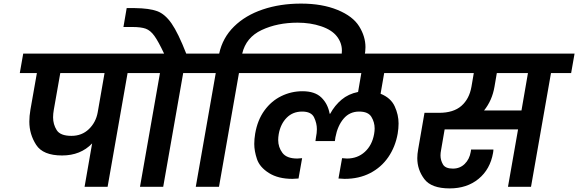

<svg xmlns="http://www.w3.org/2000/svg" viewBox="-20 -1038 3213 1067"><path d="M800 -632H689L578 0H450L492 -241Q428 -174 325 -174Q219 -174 181 -233Q143 -292 143 -362Q143 -393 149 -428L185 -632H90L109 -740H819ZM561 -632H315L279 -428Q275 -405 275 -386Q275 -347 295 -315Q315 -283 377 -283Q435 -283 474 -320.5Q513 -358 523 -414Z M1128 -740 1109 -632H998L887 0H758L869 -632H758L777 -740H892Q860 -808 838 -838.5Q816 -869 790 -878.5Q764 -888 715 -888H666L684 -993H730Q810 -992 853.5 -976Q897 -960 933.5 -907.5Q970 -855 1015 -740Z M1653 -1018Q1770 -1018 1855.5 -983Q1941 -948 1976 -891.5Q2011 -835 2011 -776Q2011 -753 2006 -728L2003 -711H1874L1877 -726Q1880 -742 1880 -757Q1880 -800 1852 -836Q1824 -872 1764.5 -892Q1705 -912 1634 -912Q1521 -912 1434 -871Q1347 -830 1326 -740H1438L1419 -632H1308L1197 0H1068L1179 -632H1068L1087 -740H1198Q1217 -828 1280.5 -890.5Q1344 -953 1440.5 -985.5Q1537 -1018 1653 -1018Z M2115 -632 2095 -517Q2152 -494 2173.5 -447Q2195 -400 2195 -352Q2195 -325 2190 -295Q2177 -222 2138 -165Q2099 -108 2037 -76Q1975 -44 1895 -44Q1887 -44 1861 -46L1881 -159L1908 -157Q1967 -157 2007.5 -194Q2048 -231 2059 -293Q2062 -310 2062 -324Q2062 -359 2044 -388.5Q2026 -418 1976 -418Q1923 -418 1889.5 -378.5Q1856 -339 1844 -275L1841 -254H1733L1736 -275Q1741 -299 1741 -320Q1741 -353 1725.5 -385.5Q1710 -418 1659 -418Q1607 -418 1573 -383.5Q1539 -349 1529 -293Q1526 -275 1526 -260Q1526 -220 1549.5 -188.5Q1573 -157 1632 -157L1659 -159L1639 -46Q1613 -44 1605 -44Q1526 -44 1474.5 -76.5Q1423 -109 1408 -154Q1393 -199 1393 -238Q1393 -265 1398 -295Q1411 -371 1449.5 -424Q1488 -477 1543.5 -504Q1599 -531 1661 -531Q1730 -531 1766 -496Q1802 -461 1812 -406H1815Q1840 -452 1878 -484Q1916 -516 1970 -527L1988 -632H1377L1396 -740H2347L2328 -632Z M3154 -632H3042L2931 0H2803L2859 -319H2451L2431 -203Q2428 -188 2428 -174Q2428 -148 2441.5 -124.5Q2455 -101 2497 -101Q2536 -101 2562.5 -127Q2589 -153 2596 -194L2598 -207H2722Q2722 -199 2720 -188Q2704 -97 2639.5 -44Q2575 9 2479 9Q2377 9 2338 -43Q2299 -95 2299 -159Q2299 -182 2304 -209L2339 -411H2420Q2500 -411 2544 -449.5Q2588 -488 2600 -556L2613 -632H2287L2306 -740H3173ZM2914 -632H2741L2728 -556Q2715 -480 2670 -424H2878Z"/></svg>

Font: Fz Poppins SemBd
Style: Italic
Weight: 600
Italic angle: -10°
Designer: Ninad Kale (Devanagari), Jonny Pinhorn (Latin)
Foundry: Indian Type Foundry
Version: Vit hóa bi Vntype.Com & FontZin.Com